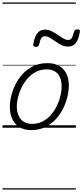

<svg xmlns="http://www.w3.org/2000/svg" viewBox="-20 -1026 662 1542"><path d="M231 19Q175 19 136.5 -4.5Q98 -28 78.5 -70.5Q59 -113 59 -168Q59 -222 78 -283Q97 -344 134.5 -398Q172 -452 228.5 -485.5Q285 -519 361 -519Q416 -519 454.5 -497Q493 -475 513 -434.5Q533 -394 533 -340Q533 -298 521.5 -249.5Q510 -201 486.5 -153.5Q463 -106 426.5 -67Q390 -28 341.5 -4.5Q293 19 231 19ZM237 -31Q296 -31 340.5 -61Q385 -91 415 -137.5Q445 -184 460 -236Q475 -288 475 -333Q475 -375 461.5 -405.5Q448 -436 421 -452.5Q394 -469 355 -469Q297 -469 252.5 -440Q208 -411 177.5 -365Q147 -319 131 -267Q115 -215 115 -171Q115 -129 129.5 -97Q144 -65 171 -48Q198 -31 237 -31ZM267 -649Q245 -649 247 -671Q257 -729 279.5 -758.5Q302 -788 341 -788Q370 -788 395.5 -775Q421 -762 444 -746Q467 -730 488 -717.5Q509 -705 528 -705Q546 -705 556 -720.5Q566 -736 574 -769Q578 -790 602 -790Q615 -790 619 -785.5Q623 -781 621 -769Q611 -711 590 -681.5Q569 -652 526 -652Q497 -652 472 -665Q447 -678 424.5 -694Q402 -710 381 -722.5Q360 -735 340 -735Q323 -735 312.5 -720Q302 -705 294 -669Q292 -659 285.5 -654Q279 -649 267 -649ZM0 486H589V496H0ZM0 -20H589V0H0ZM0 -505H589V-500H0ZM0 -1006H589V-996H0Z"/></svg>

Font: Playwrite CA Guides
Style: Regular
Weight: 400
Designer: Veronika Burian, José Scaglione
Foundry: TypeTogether
Version: Version 1.003